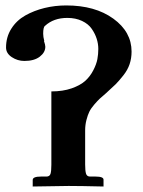

<svg xmlns="http://www.w3.org/2000/svg" viewBox="-20 -678 521 699"><path d="M459 -490.2Q459 -465.8 451.9 -444.6Q444.8 -423.3 428.7 -403.1Q412.6 -382.8 401.1 -371.3Q389.6 -359.9 366.2 -338.9L342.8 -318.4Q335.4 -311.5 323.2 -297.4Q311 -283.2 305.2 -271.2Q299.3 -259.3 294.7 -241.2Q290 -223.1 290 -203.1V-79.1Q290 -56.2 293.2 -45.7Q296.4 -35.2 308.1 -35.2H328.1Q356.9 -35.2 356.9 -23.9V1Q271 -1 230 -1L99.1 1V-22.9Q99.1 -35.2 128.9 -35.2H148.9Q160.6 -35.2 163.8 -44.9Q167 -54.7 167 -78.1V-345.2Q209 -345.2 241 -356.4Q272.9 -367.7 290.8 -384Q308.6 -400.4 319.8 -422.4Q331.1 -444.3 334.5 -462.6Q337.9 -481 337.9 -500Q337.9 -518.6 332 -536.9Q326.2 -555.2 314 -573Q301.8 -590.8 278.6 -601.8Q255.4 -612.8 225.1 -612.8Q175.3 -612.8 144 -584Q137.2 -579.6 137.2 -555.2Q137.2 -544.4 141.1 -528.8H140.1Q145 -514.2 145 -507.8Q145 -487.3 124.8 -471.7Q104.5 -456.1 68.8 -456.1Q43.9 -456.1 22.9 -470Q2 -483.9 2 -504.9Q2 -543 21 -573.2Q40 -603.5 72 -621.6Q104 -639.6 142.1 -648.9Q180.2 -658.2 221.2 -658.2Q326.2 -658.2 392.6 -610.1Q459 -562 459 -490.2Z"/></svg>

Font: Linux Libertine G
Style: Semibold
Weight: 600
Designer: Philipp H. Poll
Foundry: Philipp H. Poll
Version: Version 5.1.1